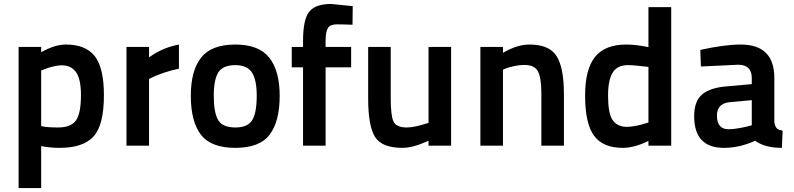

<svg xmlns="http://www.w3.org/2000/svg" viewBox="-20 -736 4010 970"><path d="M74 214V-499H188V-472Q256 -511 313 -511Q413 -511 459 -452Q505 -393 505 -255Q505 -104 452.5 -46.5Q400 11 281 11Q233 11 188 2V214ZM292 -406Q272 -406 246 -399.5Q220 -393 204 -386L188 -380V-99Q216 -92 273 -92Q339 -92 364 -128Q389 -164 389 -255Q389 -336 364.5 -371Q340 -406 292 -406Z M619 0V-499H733V-446Q799 -495 884 -511V-389Q844 -381 806.5 -368Q769 -355 751 -346L733 -337V0Z M1169 -511Q1288 -511 1340.5 -444.5Q1393 -378 1393 -252Q1393 -123 1342.5 -56Q1292 11 1169 11Q1046 11 995 -55.5Q944 -122 944 -252Q944 -379 996 -445Q1048 -511 1169 -511ZM1169 -92Q1232 -92 1254.5 -129.5Q1277 -167 1277 -252Q1277 -333 1252.5 -370Q1228 -407 1169 -407Q1107 -407 1083.5 -371Q1060 -335 1060 -252Q1060 -166 1082.5 -129Q1105 -92 1169 -92Z M1625 -396V0H1511V-396H1454V-499H1511V-530Q1511 -637 1542 -676.5Q1573 -716 1653 -716L1762 -705L1761 -611Q1713 -613 1682 -613Q1649 -613 1637 -595Q1625 -577 1625 -529V-499H1754V-396Z M2145 -499H2259V0H2145V-25Q2067 11 2013 11Q1909 11 1874.5 -44.5Q1840 -100 1840 -238V-499H1954V-239Q1954 -152 1968 -122Q1982 -92 2036 -92Q2056 -92 2083 -98Q2110 -104 2127 -110L2145 -115Z M2521 0H2407V-499H2521V-469Q2592 -511 2655 -511Q2755 -511 2792 -452.5Q2829 -394 2829 -261V0H2715V-264Q2715 -342 2698 -375Q2681 -408 2629 -408Q2604 -408 2577 -402Q2550 -396 2535 -390L2521 -384Z M3371 -700V0H3256V-24Q3185 11 3126 11Q3026 11 2981 -50.5Q2936 -112 2936 -253Q2936 -387 2986.5 -449Q3037 -511 3144 -511Q3191 -511 3256 -498V-700ZM3144 -95Q3166 -95 3194 -100.5Q3222 -106 3239 -112L3256 -117V-398Q3255 -398 3237.5 -400Q3220 -402 3195.5 -404.5Q3171 -407 3152 -407Q3100 -407 3076 -370.5Q3052 -334 3052 -252Q3052 -165 3074 -131Q3096 -97 3144 -95Z M3892 -342V-122Q3894 -100 3903 -89.5Q3912 -79 3934 -76L3930 11Q3844 11 3795 -25Q3717 11 3637 11Q3487 11 3487 -149Q3487 -226 3528.5 -260Q3570 -294 3655 -300L3778 -311V-342Q3778 -409 3709 -409L3521 -400L3518 -484Q3641 -511 3722 -511Q3892 -511 3892 -342ZM3778 -230 3668 -220Q3602 -214 3602 -152Q3602 -83 3661 -83Q3681 -83 3710.5 -88Q3740 -93 3759 -98L3778 -103Z"/></svg>

Font: TypoPRO Titillium Text
Style: 800 wt
Weight: 800
Designer: Accademia di Belle Arti di Urbino and others
Foundry: Accademia di Belle Arti di Urbino and others.
Version: Version 25.000